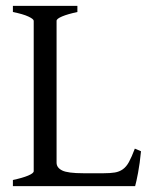

<svg xmlns="http://www.w3.org/2000/svg" viewBox="-20 -635 516 655"><path d="M461 -119Q457 -77 451 -45.5Q445 -14 441 0H24V-21Q57 -28 76 -36Q95 -44 95 -51V-564Q95 -570 77 -578.5Q59 -587 24 -594V-615H244V-594Q211 -587 192 -579Q173 -571 173 -564V-80Q173 -63 192 -53.5Q211 -44 264 -44H334Q356 -44 371.5 -46.5Q387 -49 399 -57.5Q411 -66 420 -82.5Q429 -99 440 -128L461 -119Z"/></svg>

Font: Kalpurush
Style: Regular
Weight: 400
Designer: Md. Tanbin Islam Siyam
Foundry: Tanbin Islam Siyam
Version: Version 0.258